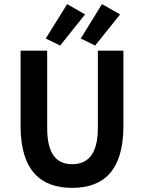

<svg xmlns="http://www.w3.org/2000/svg" viewBox="-20 -900 699 932"><path d="M330 12C483 12 579 -72 579 -288V-654H455V-279C455 -147 403 -103 330 -103C258 -103 209 -147 209 -279V-654H80V-288C80 -72 178 12 330 12ZM372 -713 442 -679 563 -830 475 -880ZM272 -679 393 -830 306 -880 202 -713Z"/></svg>

Font: Source Sans Pro SemBd
Style: Regular
Weight: 700
Designer: Paul D. Hunt
Foundry: Adobe Systems Incorporated
Version: Version 2.020;PS 2.0;hotconv 1.0.86;makeotf.lib2.5.63406